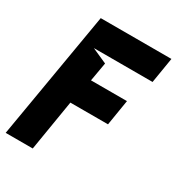

<svg xmlns="http://www.w3.org/2000/svg" viewBox="-176 -807 845 915"><g transform="rotate(30 246.0 -350.0)"><path d="M500 -700 477 -560H154L237 -523L219 -420H417L394 -279H187L141 0H-8L111 -700H500Z"/></g></svg>

Font: Relentless
Style: Condensed Bold Italic
Weight: 700
Width: 3
Italic angle: -7°
Designer: Sparks studio
Foundry: Sparks Studio
Version: Version 1.101